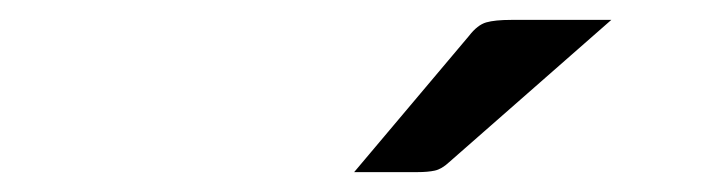

<svg xmlns="http://www.w3.org/2000/svg" viewBox="-20 -946 708 193"><path d="M594.5 -926 431.5 -783Q424 -776 417 -774.5Q410 -773 400 -773H336L451.5 -910Q460 -921 468.8 -923.5Q477.5 -926 494 -926Z"/></svg>

Font: Lato
Style: Regular
Weight: 400
Designer: Lukasz Dziedzic with Adam Twardoch and Botio Nikoltchev
Foundry: tyPoland Lukasz Dziedzic
Version: Version 2.015; 2015-08-06; http://www.latofonts.com/